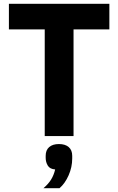

<svg xmlns="http://www.w3.org/2000/svg" viewBox="-20 -718 624 1013"><path d="M557 -563H368V0H216V-563H27V-698H557ZM291 42Q324 42 342.5 58Q361 74 361 104V118Q361 164 342 207Q323 250 294 275H209Q235 253 249.5 229.5Q264 206 271 176Q243 174 232 155.5Q221 137 221 115V104Q221 74 239.5 58Q258 42 291 42Z"/></svg>

Font: IBM Plex Sans
Style: Bold
Weight: 700
Designer: Mike Abbink, Paul van der Laan, Pieter van Rosmalen
Foundry: Bold Monday
Version: Version 3.201